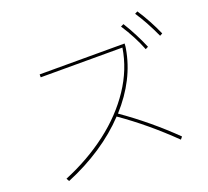

<svg xmlns="http://www.w3.org/2000/svg" viewBox="-138 -1019 1276 1177"><g transform="rotate(-20 500.0 -431.0)"><path d="M869 -848Q926 -761 966 -669L949 -660Q900 -767 851 -839ZM838 -613Q803 -703 743 -795L762 -804Q789 -761 814 -712Q839 -663 856 -622ZM543 -300Q715 -180 864 -34L851 -18Q694 -171 529 -286Q450 -202 346 -133Q242 -64 120 -14L110 -33Q270 -99 397 -196Q524 -293 605 -414.5Q686 -536 707 -671H174V-690H728Q728 -680 727 -672Q726 -664 725 -658Q693 -466 543 -300Z"/></g></svg>

Font: IBM Plex Sans JP Thin
Style: Regular
Weight: 100
Designer: Mike Abbink; Paul van der Laan; Pieter van Rosmalen; Wujin Sim; Yejin Wi; Jinhee Kim; Boomi Park; Yona Kim; Kichan Ma
Foundry: Sandoll Inc.
Version: Version 1.001